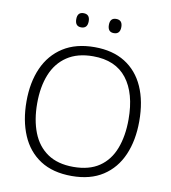

<svg xmlns="http://www.w3.org/2000/svg" viewBox="-97 -985 961 1078"><g transform="rotate(10 384.0 -446.0)"><path d="M705 -358Q705 -249 669 -166Q633 -83 561.5 -36.5Q490 10 384 10Q276 10 204.5 -36.5Q133 -83 97.5 -166.5Q62 -250 62 -359Q62 -468 98.5 -550Q135 -632 207.5 -678.5Q280 -725 387 -725Q490 -725 561 -680.5Q632 -636 668.5 -554Q705 -472 705 -358ZM123 -359Q123 -264 151 -192.5Q179 -121 237 -81.5Q295 -42 384 -42Q474 -42 531.5 -81Q589 -120 616.5 -191.5Q644 -263 644 -358Q644 -507 579.5 -590Q515 -673 387 -673Q298 -673 239 -633.5Q180 -594 151.5 -523.5Q123 -453 123 -359ZM257 -862Q257 -902 292 -902Q328 -902 328 -862Q328 -821 292 -821Q257 -821 257 -862ZM443 -862Q443 -902 478 -902Q514 -902 514 -862Q514 -821 478 -821Q443 -821 443 -862Z"/></g></svg>

Font: RS Noto Sans Light
Style: Regular
Weight: 300
Designer: Monotype Design Team
Foundry: Monotype Imaging Inc.
Version: Version 3.10